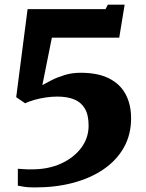

<svg xmlns="http://www.w3.org/2000/svg" viewBox="-20 -782 622 818"><path d="M56 -63Q71 -62 86.8 -61Q102.5 -60 117 -60.5Q185.5 -60.5 239.8 -85Q294 -109.5 325.8 -151.8Q357.5 -194 357.5 -247Q357.5 -292.5 341.5 -319.5Q325.5 -346.5 296 -358.5Q266.5 -370.5 224 -370.5Q201 -370.5 175.2 -366.8Q149.5 -363 126.5 -356.5Q103.5 -350 87 -342L49 -368L97.5 -743H429.5L439.5 -762H511L488 -621.5H201L160.5 -419.5Q175 -427.5 199.2 -440Q223.5 -452.5 255 -462.2Q286.5 -472 323.5 -472Q397 -472 444.5 -448Q492 -424 515.2 -380.5Q538.5 -337 538.5 -278Q538.5 -208 507.5 -153.2Q476.5 -98.5 421.2 -60.8Q366 -23 291.8 -3.2Q217.5 16.5 130.5 16.5Q119 16.5 106.5 16Q94 15.5 81 13.5Q68 11.5 56 9Z"/></svg>

Font: Merriweather 24pt Black
Style: Regular
Weight: 900
Designer: Eben Sorkin
Foundry: Eben Sorkin
Version: Version 2.100